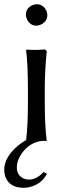

<svg xmlns="http://www.w3.org/2000/svg" viewBox="-43 -668 323 913"><path d="M69.8 225.1Q4.4 225.1 -16.1 175.8Q-22.9 159.2 -22.9 140.1Q-22.9 84 33.7 32.2Q56.2 12.2 81.1 -1.5Q89.8 -68.8 89.8 -180.2V-234.9Q89.8 -367.7 81.1 -429.2L83 -432.1Q126 -428.7 169.9 -433.1Q178.2 -428.7 179.2 -422.9Q170.4 -337.4 169.9 -251V-180.2Q169.9 -70.8 179.2 0L176.8 2.9Q169.9 2 162.1 1.5Q97.7 6.3 58.1 64.9Q37.1 97.2 37.1 127Q37.1 166.5 70.3 181.2Q82 186 95.2 186Q132.3 185.1 164.1 149.9L180.2 158.2Q153.8 210 92.8 222.7Q80.6 225.1 69.8 225.1ZM80.1 -597.2Q80.1 -627.4 108.4 -642.1Q119.6 -647.5 130.9 -647.9Q161.1 -647.9 176.3 -619.6Q181.6 -608.4 182.1 -597.2Q182.1 -566.9 153.3 -551.8Q142.1 -546.4 130.9 -545.9Q100.6 -545.9 85.9 -574.7Q80.6 -585.9 80.1 -597.2Z"/></svg>

Font: Linux Biolinum Capitals O
Style: Small Caps
Weight: 400
Designer: Philipp H. Poll
Foundry: Philipp H. Poll
Version: Version 1.0.4